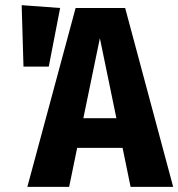

<svg xmlns="http://www.w3.org/2000/svg" viewBox="-20 -724 691 744"><path d="M455 -151H279L248 0H86L273 -693H465L651 0H486ZM431 -266 367 -576 303 -266ZM213 -693 169 -466H71L64 -704Z"/></svg>

Font: Fira Sans Condensed
Style: Bold
Weight: 700
Width: 3
Designer: bBox Type GmbH & Carrois Corporate GbR & Edenspiekermann AG
Foundry: bBox Type GmbH & Carrois Corporate GbR & Edenspiekermann AG
Version: Version 4.301